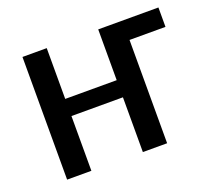

<svg xmlns="http://www.w3.org/2000/svg" viewBox="-96 -652 861 777"><g transform="rotate(-20 335.0 -264.0)"><path d="M173.8 -235.8V0H69.3V-528.3H173.8V-309.6H395.5V-528.3H654.8V-444.8H500V0H395.5V-235.8Z"/></g></svg>

Font: Arimo Medium
Style: Regular
Weight: 500
Designer: Steve Matteson
Foundry: Monotype Imaging Inc.
Version: Version 1.33